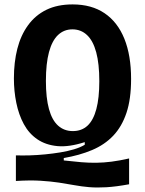

<svg xmlns="http://www.w3.org/2000/svg" viewBox="-20 -693 657 870"><path d="M565 142Q505 153 461.5 155.5Q418 158 383.5 155Q349 152 316.5 146Q284 140 247.5 134.5Q211 129 164 126Q117 123 52 127V11Q81 12 115 11Q149 10 184.5 6.5Q220 3 253.5 -2.5Q287 -8 315.5 -16.5Q344 -25 364 -37V-49Q293 -26 240 -31Q187 -36 149 -62Q111 -88 88 -130.5Q65 -173 54 -226.5Q43 -280 43 -338Q43 -411 58.5 -472Q74 -533 107 -578.5Q140 -624 190 -648.5Q240 -673 309 -673Q395 -673 454 -633Q513 -593 543.5 -517.5Q574 -442 574 -335Q574 -244 553 -181.5Q532 -119 493 -78Q454 -37 397 -13Q340 11 269 23V34Q313 39 348.5 42Q384 45 417 44.5Q450 44 485.5 39.5Q521 35 565 25ZM310 -99Q350 -99 376.5 -123.5Q403 -148 416.5 -198.5Q430 -249 430 -325Q430 -404 416 -456Q402 -508 374.5 -534Q347 -560 308 -560Q270 -560 243 -534.5Q216 -509 202 -457Q188 -405 188 -326Q188 -249 202 -198.5Q216 -148 243.5 -123.5Q271 -99 310 -99Z"/></svg>

Font: Bricolage Grotesque 24pt SemiCondensed
Style: Bold
Weight: 700
Width: 4
Designer: Mathieu Triay
Foundry: Atelier Triay
Version: Version 1.001;gftools[0.9.33.dev8+g029e19f]